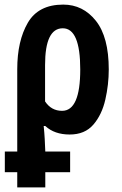

<svg xmlns="http://www.w3.org/2000/svg" viewBox="-20 -575 530 835"><path d="M176 -134V-292Q176 -452 253 -452Q329 -452 329 -273Q329 -93 250 -93Q203 -93 176 -134ZM177 240V174H285V84H177Q176 57 174.5 29.5Q173 2 170 -27H177Q217 10 283 10Q349 10 386 -33Q423 -76 438 -141.5Q453 -207 453 -273Q453 -414 397 -484.5Q341 -555 255 -555Q147 -555 101 -476Q55 -397 55 -274V84H1V174H55V240Z"/></svg>

Font: Noto Sans UI Condensed
Style: Bold
Weight: 700
Width: 3
Designer: Monotype Design Team
Foundry: Monotype Imaging Inc.
Version: 1.001